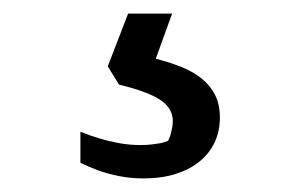

<svg xmlns="http://www.w3.org/2000/svg" viewBox="-20 -38 439 281"><path d="M231.9 -18.1 208 47.9Q228.5 53.2 245.6 60.1Q262.7 66.9 275.1 76.9Q287.6 86.9 294.7 100.8Q301.8 114.7 301.8 134.3Q301.8 153.8 294.2 170.2Q286.6 186.5 272.2 198.2Q257.8 210 237.1 216.6Q216.3 223.1 190.4 223.1Q170.9 223.1 154.3 219.7Q137.7 216.3 125 211.9Q110.4 206.5 97.7 200.2V154.8Q110.8 160.2 125.5 164.6Q138.2 168.5 153.8 171.4Q169.4 174.3 185.5 174.3Q195.3 174.3 202.9 173.3Q210.4 172.4 215.8 171.4Q221.7 169.9 226.1 168Q227.5 164.6 229.5 159.7Q230.5 155.8 231.7 150.4Q232.9 145 232.9 139.2Q232.9 120.1 214.1 107.9Q195.3 95.7 154.3 85.9L137.7 59.1L167.5 -18.1Z"/></svg>

Font: Noticia Text
Style: Regular
Weight: 400
Designer: JM Sole
Foundry: JM Sole
Version: Version 1.003